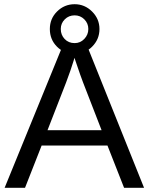

<svg xmlns="http://www.w3.org/2000/svg" viewBox="-20 -893 707 913"><path d="M665 0H570L491 -201H178L99 0H2L283 -688H389ZM348 -577 334 -618 330 -604Q317 -561 294 -500L206 -274H463L375 -501Q361 -538 348 -577ZM453 -755Q453 -706 418 -671Q384 -637 335 -637Q285 -637 251 -671Q217 -705 217 -755Q217 -804 251 -838Q286 -873 335 -873Q383 -873 418 -838Q453 -803 453 -755ZM335 -820Q307 -820 288 -801Q269 -782 269 -755Q269 -727 287.5 -707.5Q306 -688 335 -688Q362 -688 381 -708Q400 -728 400 -755Q400 -782 381 -801Q362 -820 335 -820Z"/></svg>

Font: Libra Sans
Style: Regular
Weight: 400
Foundry: Context Ltd
Version: Version 1.002